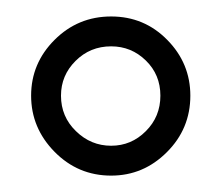

<svg xmlns="http://www.w3.org/2000/svg" viewBox="-20 -639 268 232"><path d="M210 -523.4Q210 -483.4 181.6 -455.1Q153.3 -426.8 114.3 -426.8Q74.2 -426.8 45.9 -455.6Q17.6 -484.4 17.6 -523.4Q17.6 -562.5 45.9 -590.8Q74.2 -619.1 114.3 -619.1Q154.3 -619.1 182.1 -590.8Q210 -562.5 210 -523.4ZM53.7 -523.4Q53.7 -498 71.8 -480.5Q89.8 -462.9 114.3 -462.9Q138.7 -462.9 156.2 -480.5Q173.8 -498 173.8 -523.4Q173.8 -548.8 156.2 -565.9Q138.7 -583 114.3 -583Q88.9 -583 71.3 -565.4Q53.7 -547.9 53.7 -523.4Z"/></svg>

Font: Crimson Text
Style: Roman
Weight: 400
Version: Version 0.13